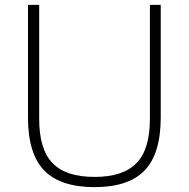

<svg xmlns="http://www.w3.org/2000/svg" viewBox="-20 -760 776 789"><path d="M368.5 9Q228.5 9 161.8 -59.5Q95 -128 95 -277.5V-740H141V-271.5Q141 -146.5 195.8 -89.8Q250.5 -33 368.5 -33Q486 -33 541 -89.8Q596 -146.5 596 -271.5V-740H640.5V-277.5Q640.5 -128 574.2 -59.5Q508 9 368.5 9Z"/></svg>

Font: Encode Sans SmExp XLt
Style: Regular
Weight: 200
Width: 6
Designer: Multiple Designers
Foundry: Impallari Type
Version: Version 3.002; ttfautohint (v1.8.3) -l 8 -r 50 -G 200 -x 14 